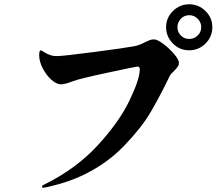

<svg xmlns="http://www.w3.org/2000/svg" viewBox="-20 -883 1040 897"><path d="M756 -756Q756 -800 788 -831.5Q820 -863 864 -863Q908 -863 940 -831.5Q972 -800 972 -756Q972 -711 940 -679.5Q908 -648 864 -648Q819 -648 787.5 -680Q756 -712 756 -756ZM920 -756Q920 -779 903.5 -795.5Q887 -812 864 -812Q841 -812 825 -795.5Q809 -779 809 -756Q809 -733 825 -717Q841 -701 864 -701Q887 -701 903.5 -717Q920 -733 920 -756ZM176 -11Q176 -16 187 -21Q335 -94 435.5 -203Q536 -312 584.5 -412.5Q633 -513 633 -559Q633 -572 623 -572Q615 -572 480.5 -543Q346 -514 322 -504Q283 -489 265 -489Q244 -489 220 -510.5Q196 -532 179.5 -564Q163 -596 163 -626Q163 -648 171 -648Q173 -648 184.5 -640.5Q196 -633 211 -627Q226 -621 246 -621Q274 -621 419.5 -640Q565 -659 607 -667Q630 -671 658 -686Q668 -691 678 -695Q688 -699 699 -699Q715 -699 743 -678Q771 -657 793.5 -630.5Q816 -604 816 -590Q816 -580 810.5 -572Q805 -564 793 -551Q791 -549 783 -541.5Q775 -534 772 -526Q725 -429 682.5 -357Q640 -285 558.5 -200.5Q477 -116 362 -62Q310 -38 252 -22Q194 -6 182 -6Q176 -6 176 -11Z"/></svg>

Font: Shippori Antique B1
Style: Regular
Weight: 400
Designer: FONTDASU
Foundry: FONTDASU / Google Inc. / but / Adobe
Version: Version 2.001